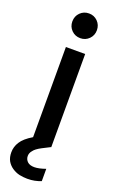

<svg xmlns="http://www.w3.org/2000/svg" viewBox="-195 -813 643 1066"><g transform="rotate(20 126.5 -280.0)"><path d="M204.1 194.8Q189.5 201.2 166 206.1Q147 210 123 210Q101.6 210 76.2 205.1Q53.7 199.7 33.2 186Q14.2 173.3 2 152.8Q-9.8 131.8 -9.8 102.1Q-9.8 68.4 8.8 40Q26.9 10.7 75.2 -18.1V-550.8H189V0H187L140.1 23.9Q106.9 41.5 96.2 57.1Q83 71.8 83 89.8Q83 110.4 98.1 124Q111.8 136.2 138.2 136.2Q164.1 136.2 204.1 122.1ZM60.1 -696.8Q60.1 -728 81.1 -749Q102.1 -770 132.8 -770Q163.1 -770 184.1 -749Q205.1 -728 205.1 -696.8Q205.1 -666 184.1 -645Q163.1 -624 132.8 -624Q102.1 -624 81.1 -645Q60.1 -666 60.1 -696.8Z"/></g></svg>

Font: PoppinsZ Medium
Style: Regular
Weight: 500
Designer: Ninad Kale (Devanagari), Jonny Pinhorn (Latin)
Foundry: Indian Type Foundry
Version: Version 3.002;FEAKit 1.0